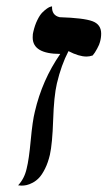

<svg xmlns="http://www.w3.org/2000/svg" viewBox="-20 -582 339 605"><path d="M64 -50.8Q71.3 -79.6 76.9 -140.4Q82.5 -201.2 89.8 -230Q112.8 -329.6 169.9 -412.1Q83 -412.1 83 -463.9Q83 -476.1 85 -481.9Q89.8 -502.9 97.7 -518.8Q105.5 -534.7 113.3 -542.5Q121.1 -550.3 128.2 -555.2Q135.3 -560.1 139.6 -561L144 -562Q142.6 -533.7 168 -527.8Q244.1 -525.4 271.5 -515.1Q298.8 -504.9 298.8 -476.1Q298.8 -462.4 294.9 -449.2Q293.5 -442.4 286.1 -428.7Q278.8 -415 272 -407.2Q261.7 -403.8 252.9 -403.8Q228.5 -403.8 195.8 -420.9Q172.9 -377 159.2 -318.8Q149.9 -278.8 147.5 -203.9Q145 -128.9 137.2 -94.2Q131.3 -69.3 122.1 -50.8Q112.8 -32.2 103.5 -22.2Q94.2 -12.2 83 -6.3Q71.8 -0.5 63.7 1.2Q55.7 2.9 47.9 2.9L37.1 2Q57.1 -19.5 64 -50.8Z"/></svg>

Font: Common Serif
Style: Italic
Weight: 400
Italic angle: -12°
Designer: Philipp H. Poll, Khaled Hosny
Foundry: Stefan Peev, Context Ltd.
Version: Version 1.026